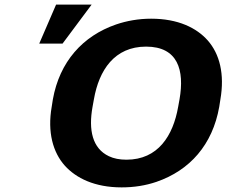

<svg xmlns="http://www.w3.org/2000/svg" viewBox="-20 -802 982 832"><path d="M930 -339 935 -371C954 -481 932 -568 880 -627C832 -681 752 -721 635 -721C581 -721 530 -712 483 -696C338 -646 238 -534 209 -371L204 -339C185 -230 209 -142 261 -84C310 -30 390 10 507 10C561 10 611 2 658 -14C803 -64 901 -175 930 -339ZM528 -110C498 -110 473 -115 452 -125C380 -159 363 -239 381 -339L387 -372C409 -498 476 -600 613 -600C751 -600 780 -498 758 -372L752 -339C730 -214 665 -110 528 -110ZM223 -782 150 -613H251L377 -782Z"/></svg>

Font: Asimov
Style: XWidIt
Weight: 500
Designer: Google
Version: Version 2.000980; 2014